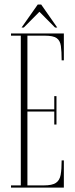

<svg xmlns="http://www.w3.org/2000/svg" viewBox="-20 -852 339 872"><path d="M30 0V-10H74.5V-690H30V-700H270V-578H260Q260 -618.5 256.5 -643.2Q253 -668 237.2 -679Q221.5 -690 183.5 -690H104.5V-355.5H226.5V-415.5H236.5V-286.5H226.5V-345.5H104.5V-10H179Q217 -10 234 -21.5Q251 -33 255.5 -58Q260 -83 260 -123.5H270V0ZM78 -727 151.5 -831.5H167L240 -727H230L159 -798.5L88 -727Z"/></svg>

Font: Imbue 100pt Thin
Style: Regular
Weight: 100
Designer: Tyler Finck
Foundry: Etcetera Type Company
Version: Version 1.102; ttfautohint (v1.8.3)